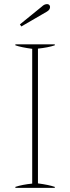

<svg xmlns="http://www.w3.org/2000/svg" viewBox="-20 -916 342 936"><path d="M77 -797 184 -884Q196 -896 210 -896Q216 -896 220 -892Q224 -888 224 -882Q224 -868 208 -859L84 -787ZM55 -5Q88 -16 137 -21V-678Q84 -685 55 -695V-700H247V-695Q214 -684 165 -679V-22Q218 -15 247 -5V0H55Z"/></svg>

Font: Trirong Thin
Style: Regular
Weight: 250
Designer: Katatrad Team
Foundry: CadsonDemak
Version: Version 1.001